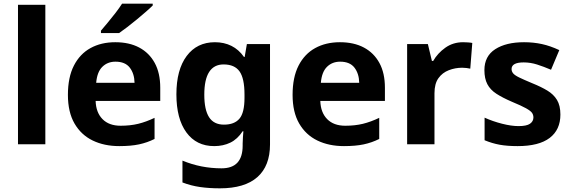

<svg xmlns="http://www.w3.org/2000/svg" viewBox="-20 -786 3111 1046"><path d="M227 0H78V-760H227Z M608 -556Q684 -556 738.5 -527Q793 -498 823 -443Q853 -388 853 -308V-236H501Q503 -173 538.5 -137Q574 -101 637 -101Q690 -101 733 -111.5Q776 -122 822 -144V-29Q782 -9 737.5 0.5Q693 10 630 10Q548 10 485 -20.5Q422 -51 386 -113Q350 -175 350 -269Q350 -365 382.5 -428.5Q415 -492 473 -524Q531 -556 608 -556ZM609 -450Q566 -450 537.5 -422Q509 -394 504 -335H713Q712 -385 687 -417.5Q662 -450 609 -450ZM812 -756Q798 -742 775 -722Q752 -702 725.5 -680Q699 -658 673.5 -638.5Q648 -619 629 -606H530V-619Q546 -638 567.5 -663.5Q589 -689 610 -716.5Q631 -744 645 -766H812Z M1151 -556Q1201 -556 1241 -536Q1281 -516 1309 -476H1313L1325 -546H1451V1Q1451 118 1382 179Q1313 240 1178 240Q1120 240 1070.5 233Q1021 226 974 208V89Q1075 131 1187 131Q1245 131 1273.5 100Q1302 69 1302 7V-4Q1302 -21 1303.5 -39Q1305 -57 1306 -71H1302Q1274 -28 1235 -9Q1196 10 1147 10Q1050 10 995.5 -64.5Q941 -139 941 -272Q941 -406 997 -481Q1053 -556 1151 -556ZM1198 -435Q1146 -435 1119.5 -394Q1093 -353 1093 -270Q1093 -188 1119 -147.5Q1145 -107 1200 -107Q1257 -107 1284.5 -139.5Q1312 -172 1312 -253V-271Q1312 -359 1285 -397Q1258 -435 1198 -435Z M1832 -556Q1908 -556 1962.5 -527Q2017 -498 2047 -443Q2077 -388 2077 -308V-236H1725Q1727 -173 1762.5 -137Q1798 -101 1861 -101Q1914 -101 1957 -111.5Q2000 -122 2046 -144V-29Q2006 -9 1961.5 0.5Q1917 10 1854 10Q1772 10 1709 -20.5Q1646 -51 1610 -113Q1574 -175 1574 -269Q1574 -365 1606.5 -428.5Q1639 -492 1697 -524Q1755 -556 1832 -556ZM1833 -450Q1790 -450 1761.5 -422Q1733 -394 1728 -335H1937Q1936 -385 1911 -417.5Q1886 -450 1833 -450Z M2503 -556Q2514 -556 2529 -555Q2544 -554 2553 -552L2542 -412Q2535 -414 2521.5 -415.5Q2508 -417 2498 -417Q2460 -417 2425 -403.5Q2390 -390 2368.5 -360Q2347 -330 2347 -278V0H2198V-546H2311L2333 -454H2340Q2364 -496 2406 -526Q2448 -556 2503 -556Z M3033 -162Q3033 -79 2974.5 -34.5Q2916 10 2800 10Q2743 10 2702 2.5Q2661 -5 2620 -22V-145Q2664 -125 2715 -112Q2766 -99 2805 -99Q2849 -99 2867.5 -112Q2886 -125 2886 -146Q2886 -160 2878.5 -171Q2871 -182 2846 -196Q2821 -210 2768 -232Q2717 -254 2684 -275.5Q2651 -297 2635 -327.5Q2619 -358 2619 -404Q2619 -480 2678 -518Q2737 -556 2835 -556Q2886 -556 2932 -546Q2978 -536 3027 -513L2982 -406Q2942 -423 2906 -434.5Q2870 -446 2833 -446Q2800 -446 2783.5 -437Q2767 -428 2767 -410Q2767 -397 2775.5 -386.5Q2784 -376 2808.5 -364Q2833 -352 2881 -332Q2928 -313 2962 -292.5Q2996 -272 3014.5 -241.5Q3033 -211 3033 -162Z"/></svg>

Font: Noto Sans Tangsa
Style: Bold
Weight: 700
Version: Version 1.504